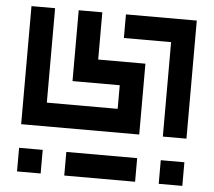

<svg xmlns="http://www.w3.org/2000/svg" viewBox="-51 -755 901 810"><g transform="rotate(5 400.0 -350.0)"><path d="M350 -700H250V-400H450V-300H150V-700H50V-200H550V-500H350ZM450 -700V-600H650V-200H750V-700ZM150 0V-100H50V0ZM550 0V-100H250V0ZM750 0V-100H650V0Z"/></g></svg>

Font: Mourier
Style: Regular
Weight: 400
Designer: Eric Mourier
Foundry: Velvetyne Type Foundry
Version: Version 2.000;hotconv 1.0.109;makeotfexe 2.5.65596